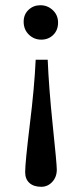

<svg xmlns="http://www.w3.org/2000/svg" viewBox="-20 -465 311 741"><path d="M71.3 -381.3Q71.3 -409.2 90.1 -427Q108.9 -444.8 135.7 -444.8Q163.6 -444.8 183.8 -425.8Q204.1 -406.7 204.1 -377.9Q204.1 -348.6 185.5 -330.3Q167 -312 139.2 -312Q111.3 -312 91.3 -331.5Q71.3 -351.1 71.3 -381.3ZM139.2 255.9Q109.9 255.9 93.5 241Q77.1 226.1 77.1 199.7Q77.1 163.6 94.7 18.6Q112.8 -126.5 117.7 -234.4H164.1Q168.5 -127.4 183.1 14.2Q199.2 168 199.2 189.5Q199.2 218.3 181.6 237.1Q164.1 255.9 139.2 255.9Z"/></svg>

Font: Elstob 18pt Medium
Style: Regular
Weight: 500
Designer: Peter S. Baker
Version: Version 1.015